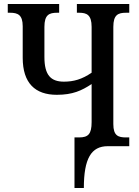

<svg xmlns="http://www.w3.org/2000/svg" viewBox="-20 -734 698 964"><path d="M354 210H401C401 62 438 0 521 0H629V-44H613C574 -44 549 -52 549 -111V-599C549 -660 573 -670 613 -670H629V-714H366V-670H377C415 -670 440 -660 440 -599V-369C392 -336 350 -324 301 -324C234 -324 203 -358 203 -448V-599C203 -660 227 -670 267 -670H277V-714H19V-670H30C69 -670 94 -660 94 -602V-444C94 -316 157 -258 265 -258C345 -258 390 -279 440 -312V-121C440 -61 423 -44 377 -44H354Z"/></svg>

Font: Noto Serif Condensed Medium
Style: Regular
Weight: 500
Width: 3
Designer: Monotype Design Team
Foundry: Monotype Imaging Inc.
Version: Version 2.015